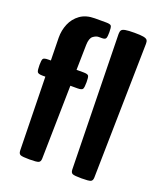

<svg xmlns="http://www.w3.org/2000/svg" viewBox="-152 -943 891 1043"><g transform="rotate(20 293.5 -421.0)"><path d="M142.6 0Q101.6 0 90.6 -4.9Q79.6 -9.8 79.1 -27.8L70.3 -452.1H53.7Q28.3 -452.1 23.4 -461.7Q18.6 -471.2 18.6 -501Q18.6 -528.3 23.4 -536.6Q28.3 -544.9 53.7 -544.9H68.4L65.9 -675.8Q65.4 -718.3 81.3 -756.1Q97.2 -793.9 130.4 -817.9Q163.6 -841.8 214.8 -841.8H279.3Q305.2 -841.8 309.8 -833.5Q314.5 -825.2 314.5 -797.9Q314.5 -773.4 310.8 -763.7Q307.1 -753.9 288.1 -753.9H268.6Q253.9 -753.9 237.3 -741.5Q220.7 -729 219.7 -689.9L216.8 -544.9H255.9Q281.7 -544.9 286.4 -536.6Q291 -528.3 291 -501Q291 -471.2 286.4 -461.7Q281.7 -452.1 255.9 -452.1H214.8L206.5 -27.8Q206.1 -9.8 194.8 -4.9Q183.6 0 142.6 0ZM443.8 0Q402.8 0 391.8 -4.9Q380.9 -9.8 380.4 -27.8L364.7 -806.2Q364.7 -820.3 369.6 -827.9Q374.5 -835.4 391.6 -838.6Q408.7 -841.8 443.8 -841.8Q479.5 -841.8 496.3 -838.6Q513.2 -835.4 518.3 -827.9Q523.4 -820.3 522.9 -806.2L507.8 -27.8Q507.3 -9.8 496.1 -4.9Q484.9 0 443.8 0Z"/></g></svg>

Font: Denk One
Style: Regular
Weight: 400
Designer: Irina Smirnova, Eben Sorkin
Foundry: Sorkin Type Co.f
Version: Version 1.004; ttfautohint (v1.8.4.7-5d5b);gftools[0.9.23]